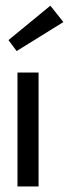

<svg xmlns="http://www.w3.org/2000/svg" viewBox="-20 -672 248 692"><path d="M119 0H43V-410.5H119ZM40 -488 10.5 -527.5 161.5 -651.5 208.5 -592.5Z"/></svg>

Font: Lucymar Sans
Style: Regular
Weight: 400
Foundry: The League of Moveable Type (original font) / Main changes by Cristiano Sobral with portions from Mirco Monsees
Version: Version 2.001;August 30, 2020;FontCreator 13.0.0.2681 64-bit